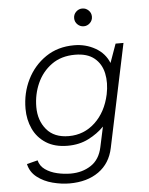

<svg xmlns="http://www.w3.org/2000/svg" viewBox="-59 -735 749 968"><g transform="rotate(-5 316.0 -250.5)"><path d="M254 186Q213 186 168.5 174.5Q124 163 90.5 137Q57 111 48 70L103 56Q110 85 135.5 103Q161 121 195.5 129Q230 137 264 137Q323 137 367 108Q411 79 424 17L446 -85Q413 -51 366.5 -27.5Q320 -4 261 -4Q196 -4 152 -32Q108 -60 86.5 -106.5Q65 -153 65 -208Q65 -288 98.5 -355.5Q132 -423 193 -464.5Q254 -506 337 -506Q395 -506 443.5 -478.5Q492 -451 512 -401L546 -496H586L476 26Q460 103 401.5 144.5Q343 186 254 186ZM271 -52Q348 -52 404 -104.5Q460 -157 479 -245Q491 -303 480.5 -351.5Q470 -400 434.5 -429Q399 -458 337 -458Q267 -458 218.5 -423Q170 -388 145 -332Q120 -276 120 -212Q120 -144 158.5 -98Q197 -52 271 -52ZM394 -597Q376 -597 362.5 -610Q349 -623 349 -642Q349 -661 362.5 -674Q376 -687 394 -687Q412 -687 425.5 -674Q439 -661 439 -642Q439 -623 425.5 -610Q412 -597 394 -597Z"/></g></svg>

Font: Atkinson Hyperlegible Mono ExtraLight
Style: Italic
Weight: 200
Italic angle: -12°
Monospace: yes
Designer: Elliott Scott, Megan Eiswerth, Linus Boman, Theodore Petrosky, Letters from Sweden
Foundry: Applied Design Works, Letters from Sweden
Version: Version 2.001